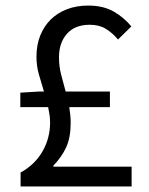

<svg xmlns="http://www.w3.org/2000/svg" viewBox="-20 -670 537 690"><path d="M54 0V-50Q105 -78 132.5 -125.5Q160 -173 160 -230Q160 -244 158 -257.5Q156 -271 153 -285H53V-337L120 -341H138Q128 -373 119.5 -403.5Q111 -434 111 -466Q111 -508 124.5 -542Q138 -576 162.5 -600Q187 -624 221 -637Q255 -650 297 -650Q351 -650 388.5 -628.5Q426 -607 452 -575L404 -528Q385 -551 361 -566Q337 -581 303 -581Q249 -581 220.5 -548.5Q192 -516 192 -464Q192 -432 199.5 -402.5Q207 -373 216 -341H375V-285H229Q231 -271 232.5 -257.5Q234 -244 234 -229Q234 -176 218 -141Q202 -106 172 -75V-71H453V0Z"/></svg>

Font: SourceSansPro
Style: Book
Weight: 400
Designer: Paul D. Hunt
Foundry: Adobe Systems Incorporated
Version: Version 2.021;PS 2.000;hotconv 1.0.86;makeotf.lib2.5.63406